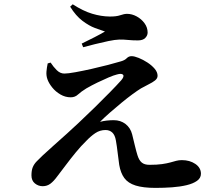

<svg xmlns="http://www.w3.org/2000/svg" viewBox="-20 -849 1040 907"><path d="M714.8 38.6Q656.2 38.6 620.6 27.4Q584.9 16.2 567.2 -8Q549.6 -32.2 543.2 -70.3Q539 -99.6 535.6 -128.9Q532.3 -158.2 527.5 -185.2Q523.2 -210.9 510.5 -222.9Q497.7 -234.8 478.5 -234.8Q452.1 -234.8 430.2 -220.1Q408.3 -205.3 387.5 -183.4Q362.9 -159.5 338.1 -129.2Q313.2 -98.9 291 -69.2Q268.7 -39.6 250.6 -16Q234.4 6.3 218.5 18.5Q202.6 30.6 181.7 30.6Q161 30.6 144.8 17.4Q128.6 4.2 128.6 -20.4Q128.6 -44.1 134.8 -59.2Q141.1 -74.2 153.1 -86.5Q165 -98.7 181.4 -114.4Q202.4 -133.9 233.5 -161.7Q264.7 -189.5 296.7 -218.2Q328.8 -246.9 352.1 -269.3Q389.6 -304.4 428.5 -342.5Q467.3 -380.6 500.5 -414.5Q533.6 -448.4 552.7 -469.8Q568 -487.8 561.4 -495.7Q554.9 -503.6 532.6 -497.2Q517.9 -493.7 492.9 -483.1Q468 -472.4 440.1 -459Q412.2 -445.5 387.7 -431.3Q362.4 -415.6 348.4 -402.5Q334.4 -389.3 314.1 -389.3Q288.5 -389.3 265.6 -402.6Q242.6 -415.9 226.6 -435.9Q210.6 -455.9 204.1 -474.4Q197.9 -492 199.5 -510.9Q201.1 -529.9 205.3 -549.4L219.1 -553.4Q232.3 -533 248.3 -517.3Q264.4 -501.5 284 -501.5Q300.9 -501.5 335.7 -507.8Q370.4 -514.1 411.2 -523.2Q452.1 -532.4 489.8 -542.2Q527.6 -552.1 551.5 -559.3Q569.3 -564.3 578.7 -574Q588.1 -583.7 601.7 -583.7Q614.6 -583.7 635.3 -575.4Q655.9 -567.1 676.3 -553.8Q696.7 -540.6 710.6 -524.3Q724.4 -508 724.4 -491Q724.4 -478.6 712.3 -468.9Q700.1 -459.3 682.1 -450.6Q664.1 -441.8 646.1 -431.5Q629.6 -421.4 605.2 -403.5Q580.8 -385.6 553.5 -363.1Q526.2 -340.6 499.7 -317.4Q473.1 -294.1 452.4 -273.4Q466.7 -277.4 484.1 -279.4Q501.6 -281.3 517 -281.3Q549.7 -281.3 573 -263.2Q596.4 -245 604.2 -214.4Q610.3 -189.6 617.3 -160.6Q624.3 -131.6 629.4 -115.7Q636.8 -91.6 649.8 -81Q662.7 -70.4 686.2 -70.4Q722 -70.4 745.4 -73.8Q768.8 -77.2 784.3 -81.5Q799.9 -85.9 812.4 -89.3Q824.9 -92.6 839.3 -92.6Q876.3 -92.6 902.7 -74.7Q929.2 -56.7 929.2 -28.2Q929.2 -7.9 910.8 5.2Q892.5 18.3 861.7 25.7Q830.9 33.1 792.5 35.9Q754.1 38.6 714.8 38.6ZM366 -643.1Q396.7 -657.8 425.9 -672.9Q455.1 -687.9 475.9 -700.1Q457 -706.1 428.7 -716.7Q400.5 -727.2 369.4 -750.7Q338.3 -774.1 311.4 -817.4L323.5 -828.7Q373.2 -796.7 415.5 -784.1Q457.7 -771.4 498.1 -770.9Q529.7 -770.6 548.2 -777.1Q566.6 -783.6 580.1 -783.6Q603.1 -783.6 625.4 -771.6Q647.8 -759.5 662.6 -739.4Q677.4 -719.2 677.4 -695.1Q677.4 -681.3 666.2 -669.7Q654.9 -658.1 631.4 -658.1Q606.1 -658.1 584.2 -660.3Q562.4 -662.6 543.6 -662.1Q523.5 -661.5 492 -655Q460.5 -648.4 428.1 -640.3Q395.7 -632.2 372.8 -625.9Z"/></svg>

Font: Noto Serif SC ExtraLight
Style: Regular
Weight: 200
Designer: Ryoko NISHIZUKA 西塚涼子 (kana & ideographs); Frank Grießhammer (Latin, Greek & Cyrillic); Wenlong ZHANG 张文龙 (bopomofo); San
Foundry: Adobe
Version: Version 2.002-H1;hotconv 1.1.0;makeotfexe 2.6.0